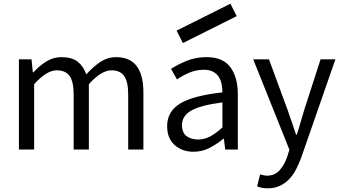

<svg xmlns="http://www.w3.org/2000/svg" viewBox="-20 -806 1840 1035"><path d="M82 0V-486H150L157 -416H160Q192 -451 229.5 -474.5Q267 -498 311 -498Q367 -498 398.5 -473.5Q430 -449 445 -405Q483 -447 521.5 -472.5Q560 -498 605 -498Q680 -498 716.5 -450Q753 -402 753 -308V0H671V-297Q671 -366 649 -396.5Q627 -427 581 -427Q526 -427 459 -352V0H377V-297Q377 -366 355 -396.5Q333 -427 286 -427Q231 -427 164 -352V0Z M932 -641 1222 -786 1256 -719 966 -574ZM1023 12Q962 12 921.5 -24Q881 -60 881 -126Q881 -206 952 -248.5Q1023 -291 1179 -308Q1179 -331 1174.5 -353Q1170 -375 1159 -392Q1148 -409 1128.5 -419.5Q1109 -430 1079 -430Q1037 -430 1000 -414Q963 -398 934 -378L902 -435Q936 -457 985 -477.5Q1034 -498 1093 -498Q1182 -498 1222 -443.5Q1262 -389 1262 -298V0H1194L1187 -58H1184Q1149 -29 1109 -8.5Q1069 12 1023 12ZM1047 -54Q1082 -54 1113 -70.5Q1144 -87 1179 -119V-254Q1118 -246 1076.5 -235Q1035 -224 1009.5 -209Q984 -194 972.5 -174.5Q961 -155 961 -132Q961 -90 986 -72Q1011 -54 1047 -54Z M1423 209Q1406 209 1392 206.5Q1378 204 1366 199L1382 134Q1390 136 1400 138.5Q1410 141 1419 141Q1461 141 1487.5 111.5Q1514 82 1529 37L1540 1L1345 -486H1430L1529 -217Q1540 -185 1552.5 -149.5Q1565 -114 1576 -80H1580Q1591 -113 1601 -149Q1611 -185 1621 -217L1708 -486H1788L1605 40Q1592 76 1576 107Q1560 138 1538 160.5Q1516 183 1488 196Q1460 209 1423 209Z"/></svg>

Font: Pinyin1712
Style: Regular
Weight: 400
Version: Version 1